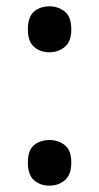

<svg xmlns="http://www.w3.org/2000/svg" viewBox="-20 -572 313 606"><path d="M68 -479Q68 -519 87.5 -535.5Q107 -552 136 -552Q164 -552 184.5 -535.5Q205 -519 205 -479Q205 -441 184.5 -424Q164 -407 136 -407Q107 -407 87.5 -424Q68 -441 68 -479ZM68 -59Q68 -98 87.5 -114Q107 -130 136 -130Q164 -130 184.5 -114Q205 -98 205 -59Q205 -20 184.5 -3Q164 14 136 14Q107 14 87.5 -3Q68 -20 68 -59Z"/></svg>

Font: Noto Sans Myanmar Medium
Style: Regular
Weight: 500
Designer: Monotype Design Team
Foundry: Monotype Imaging Inc.
Version: Version 2.107; ttfautohint (v1.8.4.7-5d5b)